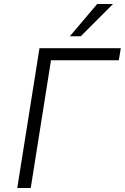

<svg xmlns="http://www.w3.org/2000/svg" viewBox="-20 -948 629 968"><path d="M67 0 179 -705H589L579 -644H237L135 0ZM332 -765 470 -928H550L387 -765Z"/></svg>

Font: Nunito Sans 7pt SemiCondensed Light
Style: Italic
Weight: 300
Width: 4
Italic angle: -9°
Designer: Vernon Adams
Foundry: Vernon Adams
Version: Version 3.101;gftools[0.9.27]